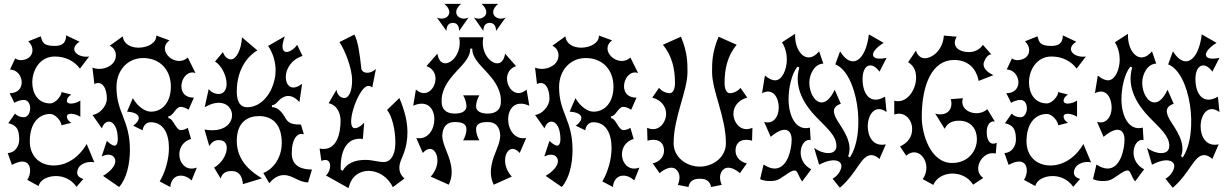

<svg xmlns="http://www.w3.org/2000/svg" viewBox="-20 -939 6385 999"><path d="M431 -190C390 -118 325 -78 260 -78C185 -78 135 -128 135 -204C135 -292 177 -346 241 -346C270 -346 300 -306 300 -287L351 -300C335 -309 328 -322 328 -332C328 -343 337 -347 350 -347C365 -347 386 -340 398 -331V-416C386 -407 365 -400 350 -400C337 -400 328 -404 328 -415C328 -425 335 -438 351 -447L300 -460C300 -441 270 -401 241 -401C178 -401 148 -453 148 -510C148 -575 188 -645 265 -645C322 -645 368 -620 396 -582L444 -645C387 -636 331 -681 394 -722L324 -755C324 -722 310 -700 265 -700C201 -700 201 -722 192 -750L127 -724C143 -709 149 -693 149 -678C149 -643 118 -626 87 -626C78 -626 68 -629 59 -635L32 -577C69 -577 93 -543 93 -510C93 -481 73 -454 30 -454L55 -404C69 -413 88 -419 104 -419C126 -419 137 -398 137 -376C137 -353 125 -329 104 -329C85 -329 67 -337 58 -348L23 -298C65 -288 80 -268 80 -212C80 -178 57 -143 20 -143L42 -81C81 -102 109 -104 125 -87C141 -70 141 -33 122 -3L181 29C187 -2 227 -23 271 -23C309 -23 351 -7 378 33L414 -8C392 -14 370 -29 388 -65C401 -89 441 -102 471 -94Z M600 34C638 -9 656 -84 656 -159C656 -315 586 -351 586 -486C586 -570 641 -637 725 -637C811 -637 869 -577 869 -488C869 -410 827 -358 765 -358C733 -358 696 -386 671 -428L641 -358C696 -356 729 -327 673 -285L722 -261C726 -290 745 -303 764 -303C831 -303 859 -243 859 -169C859 -111 841 -46 811 5L866 34C872 -35 936 -40 977 0L1004 -67C909 -32 872 -185 974 -216L957 -274C947 -267 933 -262 921 -262C894 -262 882 -324 856 -324V-334C882 -334 893 -383 920 -383C932 -383 948 -377 961 -368L989 -431C881 -430 924 -585 997 -559L957 -640C896 -582 790 -676 862 -729L793 -754C795 -715 747 -691 701 -691C661 -691 623 -709 619 -750L551 -701C586 -685 592 -643 571 -614C550 -586 501 -571 461 -587L471 -502C515 -523 536 -475 536 -426C536 -385 496 -344 461 -341L510 -271C519 -297 533 -306 546 -306C574 -306 593 -269 593 -214C593 -194 586 -181 576 -181C567 -181 551 -191 536 -206L509 -125C555 -147 580 -126 580 -100C580 -76 554 -46 516 -24Z M1343 -11C1296 -40 1212 -95 1212 -206C1212 -305 1270 -335 1328 -335C1387 -335 1446 -303 1446 -195C1446 -118 1401 -58 1350 -39L1381 14C1408 -18 1434 -28 1457 -28C1504 -28 1534 10 1583 10L1603 -57C1559 -57 1498 -68 1498 -142C1498 -219 1530 -252 1561 -240L1546 -291C1494 -291 1479 -299 1462 -330C1444 -362 1418 -383 1396 -381L1394 -391C1402 -392 1412 -395 1421 -406C1459 -450 1499 -451 1538 -408L1552 -503C1497 -461 1467 -494 1467 -539C1467 -579 1495 -629 1554 -648L1526 -706C1512 -684 1483 -665 1466 -669C1447 -674 1444 -700 1462 -750L1375 -700C1400 -664 1414 -617 1414 -572C1414 -555 1412 -538 1408 -523C1388 -438 1331 -381 1266 -381C1233 -381 1212 -405 1212 -462C1212 -588 1277 -652 1319 -677L1239 -745C1236 -680 1209 -630 1182 -630C1165 -630 1148 -644 1140 -668L1099 -619C1134 -597 1159 -544 1159 -502C1159 -473 1145 -450 1118 -450C1098 -450 1077 -460 1066 -476L1045 -381C1215 -480 1254 -228 1044 -265L1069 -179C1087 -210 1111 -210 1119 -210C1148 -210 1160 -192 1160 -169C1160 -136 1136 -91 1094 -67L1128 -10C1137 -43 1164 -49 1182 -49C1200 -49 1238 -48 1244 19Z M1794 40C1806 -21 1850 -50 1898 -50C1946 -50 1997 -21 2024 35L2084 -10C2067 -27 2058 -42 2058 -66C2058 -90 2067 -106 2076 -129C2093 -170 2100 -210 2100 -250C2100 -309 2084 -368 2058 -429L1994 -367C2021 -334 2037 -260 2037 -201C2037 -179 2035 -159 2030 -144C2021 -116 2004 -96 1977 -96C1944 -96 1921 -107 1880 -107C1828 -107 1784 -90 1763 -50L1753 -56C1749 -149 1782 -228 1868 -216L1875 -301C1866 -289 1833 -263 1817 -275C1781 -302 1850 -492 1896 -492C1908 -492 1914 -486 1917 -484L1936 -580C1903 -550 1863 -557 1860 -583C1851 -664 1843 -723 1824 -759L1746 -720C1775 -678 1812 -584 1812 -521C1812 -466 1796 -429 1771 -429C1753 -429 1733 -446 1731 -472L1690 -402C1737 -391 1752 -347 1752 -310C1752 -247 1733 -148 1643 -166L1652 -102C1711 -126 1706 -52 1676 -26Z M2336 -820C2351 -820 2369 -812 2369 -778L2418 -848C2375 -826 2321 -869 2379 -919H2292C2351 -869 2297 -826 2253 -848L2303 -778C2303 -812 2321 -820 2336 -820ZM2528 -820C2543 -820 2561 -812 2561 -778L2611 -848C2567 -826 2513 -869 2572 -919H2485C2543 -869 2489 -826 2446 -848L2495 -778C2495 -812 2513 -820 2528 -820ZM2624 -318C2624 -372 2659 -422 2734 -389L2720 -473C2667 -426 2618 -478 2618 -530C2618 -556 2631 -583 2665 -595L2608 -660C2592 -552 2471 -635 2495 -745H2369C2393 -635 2272 -552 2256 -660L2199 -595C2233 -583 2246 -556 2246 -530C2246 -478 2197 -426 2144 -473L2130 -389C2205 -422 2240 -372 2240 -318C2240 -266 2207 -210 2146 -221L2180 -143C2219 -188 2256 -155 2256 -104C2256 -78 2246 -47 2221 -20L2315 22C2332 -13 2333 -46 2326 -82C2315 -140 2283 -184 2281 -232C2283 -280 2305 -304 2346 -304C2385 -304 2407 -295 2407 -266C2407 -249 2400 -226 2390 -209H2474C2464 -226 2457 -249 2457 -266C2457 -295 2479 -304 2518 -304C2559 -304 2581 -280 2583 -232C2581 -184 2549 -140 2538 -82C2531 -46 2532 -13 2549 22L2643 -20C2618 -47 2608 -78 2608 -104C2608 -155 2645 -188 2684 -143L2718 -221C2657 -210 2624 -266 2624 -318ZM2518 -348C2479 -348 2457 -362 2457 -386C2457 -403 2464 -426 2474 -443H2390C2400 -426 2407 -403 2407 -386C2407 -362 2385 -348 2346 -348C2296 -348 2276 -376 2278 -414C2276 -451 2295 -496 2326 -534C2367 -587 2427 -628 2427 -686H2437C2437 -628 2497 -587 2538 -534C2569 -496 2588 -451 2586 -414C2588 -376 2568 -348 2518 -348Z M2903 34C2941 -9 2959 -84 2959 -159C2959 -315 2889 -351 2889 -486C2889 -570 2944 -637 3028 -637C3114 -637 3172 -577 3172 -488C3172 -410 3130 -358 3068 -358C3036 -358 2999 -386 2974 -428L2944 -358C2999 -356 3032 -327 2976 -285L3025 -261C3029 -290 3048 -303 3067 -303C3134 -303 3162 -243 3162 -169C3162 -111 3144 -46 3114 5L3169 34C3175 -35 3239 -40 3280 0L3307 -67C3212 -32 3175 -185 3277 -216L3260 -274C3250 -267 3236 -262 3224 -262C3197 -262 3185 -324 3159 -324V-334C3185 -334 3196 -383 3223 -383C3235 -383 3251 -377 3264 -368L3292 -431C3184 -430 3227 -585 3300 -559L3260 -640C3199 -582 3093 -676 3165 -729L3096 -754C3098 -715 3050 -691 3004 -691C2964 -691 2926 -709 2922 -750L2854 -701C2889 -685 2895 -643 2874 -614C2853 -586 2804 -571 2764 -587L2774 -502C2818 -523 2839 -475 2839 -426C2839 -385 2799 -344 2764 -341L2813 -271C2822 -297 2836 -306 2849 -306C2877 -306 2896 -269 2896 -214C2896 -194 2889 -181 2879 -181C2870 -181 2854 -191 2839 -206L2812 -125C2858 -147 2883 -126 2883 -100C2883 -76 2857 -46 2819 -24Z M3895 -274C3833 -247 3796 -304 3796 -347C3796 -381 3818 -418 3868 -431L3833 -482C3817 -462 3792 -454 3779 -454C3760 -454 3750 -475 3750 -508C3750 -577 3764 -648 3813 -706L3719 -748C3684 -666 3685 -608 3685 -564C3685 -465 3757 -330 3757 -194C3757 -118 3687 -72 3621 -72C3555 -72 3485 -118 3485 -194C3485 -330 3557 -465 3557 -564C3557 -608 3558 -666 3523 -748L3429 -706C3478 -648 3492 -577 3492 -508C3492 -475 3482 -454 3463 -454C3450 -454 3425 -462 3409 -482L3374 -431C3424 -418 3446 -381 3446 -347C3446 -304 3409 -247 3347 -274L3349 -207C3389 -219 3435 -210 3435 -154C3435 -119 3405 -94 3376 -89L3412 -38C3437 -60 3473 -77 3496 -59C3521 -39 3519 -6 3507 23L3562 34C3568 3 3588 -9 3621 -9C3654 -9 3674 3 3680 34L3735 23C3723 -6 3721 -39 3746 -59C3769 -77 3805 -60 3830 -38L3866 -89C3837 -94 3807 -119 3807 -154C3807 -210 3853 -219 3893 -207Z M4350 38C4441 -40 4460 -132 4514 -132C4526 -132 4540 -126 4556 -112L4589 -188C4524 -174 4495 -228 4495 -281C4495 -341 4532 -400 4593 -356L4585 -436C4506 -390 4468 -453 4468 -527C4468 -607 4519 -620 4556 -566L4593 -638C4503 -619 4500 -668 4578 -716L4501 -760C4484 -620 4411 -574 4351 -672L4326 -604C4441 -560 4488 -250 4402 -120L4393 -126C4421 -196 4362 -271 4338 -310C4314 -349 4306 -383 4355 -399L4323 -472C4301 -425 4277 -406 4255 -406C4219 -406 4191 -457 4191 -509C4191 -549 4216 -607 4264 -608L4242 -672C4179 -596 4113 -668 4117 -763L4049 -719C4067 -690 4074 -658 4074 -629C4074 -578 4050 -521 4013 -521C3998 -521 3980 -529 3960 -546L3945 -454C4002 -484 4032 -431 4032 -379C4032 -334 4005 -290 3956 -305L3990 -227C4066 -291 4099 -262 4099 -212C4099 -159 4076 -62 4011 -62C3995 -62 3975 -68 3953 -83L3935 -7C3956 3 3988 6 4016 0C4048 -7 4088 -52 4115 -52C4131 -52 4132 -24 4154 5L4201 -58C4161 -79 4146 -114 4146 -145C4146 -184 4169 -217 4198 -210L4194 -275C4121 -256 4083 -336 4083 -423C4083 -479 4098 -554 4129 -592L4139 -588C4108 -483 4167 -391 4230 -327C4285 -270 4332 -232 4332 -180C4332 -125 4255 -138 4216 -170L4242 -82C4316 -121 4358 -104 4358 -75C4358 -58 4343 -26 4312 -9Z M4836 23C4853 -16 4894 -36 4936 -36C4977 -36 5020 -17 5043 22L5096 -13C5034 -56 5092 -158 5161 -140L5166 -196C5135 -181 5114 -204 5114 -252C5114 -289 5131 -311 5156 -307L5117 -371C5067 -325 4968 -359 4990 -428L4927 -423C4943 -365 4901 -332 4846 -348L4895 -269C4905 -287 4921 -311 4970 -311C5033 -311 5063 -266 5063 -215C5063 -154 5018 -91 4934 -91C4821 -91 4776 -242 4776 -330C4776 -500 4831 -627 4944 -627C5042 -627 5067 -549 5072 -518L5149 -548C5110 -565 5090 -593 5100 -617C5107 -634 5119 -656 5138 -656L5094 -706C5085 -690 5059 -668 5023 -668C4963 -668 4930 -702 4958 -748L4891 -754C4887 -685 4837 -636 4790 -636C4769 -636 4750 -656 4746 -676L4705 -615C4792 -567 4731 -389 4633 -415V-343C4685 -362 4726 -318 4726 -268C4726 -227 4705 -197 4663 -177L4695 -129C4762 -188 4836 -85 4781 -7Z M5617 -190C5576 -118 5511 -78 5446 -78C5371 -78 5321 -128 5321 -204C5321 -292 5363 -346 5427 -346C5456 -346 5486 -306 5486 -287L5537 -300C5521 -309 5514 -322 5514 -332C5514 -343 5523 -347 5536 -347C5551 -347 5572 -340 5584 -331V-416C5572 -407 5551 -400 5536 -400C5523 -400 5514 -404 5514 -415C5514 -425 5521 -438 5537 -447L5486 -460C5486 -441 5456 -401 5427 -401C5364 -401 5334 -453 5334 -510C5334 -575 5374 -645 5451 -645C5508 -645 5554 -620 5582 -582L5630 -645C5573 -636 5517 -681 5580 -722L5510 -755C5510 -722 5496 -700 5451 -700C5387 -700 5387 -722 5378 -750L5313 -724C5329 -709 5335 -693 5335 -678C5335 -643 5304 -626 5273 -626C5264 -626 5254 -629 5245 -635L5218 -577C5255 -577 5279 -543 5279 -510C5279 -481 5259 -454 5216 -454L5241 -404C5255 -413 5274 -419 5290 -419C5312 -419 5323 -398 5323 -376C5323 -353 5311 -329 5290 -329C5271 -329 5253 -337 5244 -348L5209 -298C5251 -288 5266 -268 5266 -212C5266 -178 5243 -143 5206 -143L5228 -81C5267 -102 5295 -104 5311 -87C5327 -70 5327 -33 5308 -3L5367 29C5373 -2 5413 -23 5457 -23C5495 -23 5537 -7 5564 33L5600 -8C5578 -14 5556 -29 5574 -65C5587 -89 5627 -102 5657 -94Z M6082 38C6173 -40 6192 -132 6246 -132C6258 -132 6272 -126 6288 -112L6321 -188C6256 -174 6227 -228 6227 -281C6227 -341 6264 -400 6325 -356L6317 -436C6238 -390 6200 -453 6200 -527C6200 -607 6251 -620 6288 -566L6325 -638C6235 -619 6232 -668 6310 -716L6233 -760C6216 -620 6143 -574 6083 -672L6058 -604C6173 -560 6220 -250 6134 -120L6125 -126C6153 -196 6094 -271 6070 -310C6046 -349 6038 -383 6087 -399L6055 -472C6033 -425 6009 -406 5987 -406C5951 -406 5923 -457 5923 -509C5923 -549 5948 -607 5996 -608L5974 -672C5911 -596 5845 -668 5849 -763L5781 -719C5799 -690 5806 -658 5806 -629C5806 -578 5782 -521 5745 -521C5730 -521 5712 -529 5692 -546L5677 -454C5734 -484 5764 -431 5764 -379C5764 -334 5737 -290 5688 -305L5722 -227C5798 -291 5831 -262 5831 -212C5831 -159 5808 -62 5743 -62C5727 -62 5707 -68 5685 -83L5667 -7C5688 3 5720 6 5748 0C5780 -7 5820 -52 5847 -52C5863 -52 5864 -24 5886 5L5933 -58C5893 -79 5878 -114 5878 -145C5878 -184 5901 -217 5930 -210L5926 -275C5853 -256 5815 -336 5815 -423C5815 -479 5830 -554 5861 -592L5871 -588C5840 -483 5899 -391 5962 -327C6017 -270 6064 -232 6064 -180C6064 -125 5987 -138 5948 -170L5974 -82C6048 -121 6090 -104 6090 -75C6090 -58 6075 -26 6044 -9Z"/></svg>

Font: Malebolge Adversarial
Style: Regular
Weight: 400
Designer: Ariel Martín Pérez
Foundry: Tunera Type Foundry
Version: Version 0.007;hotconv 1.0.109;makeotfexe 2.5.65596